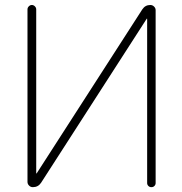

<svg xmlns="http://www.w3.org/2000/svg" viewBox="-20 -775 732 774"><path d="M573.2 -699.2Q573.2 -699.2 572.3 -699.7Q571.3 -700.2 571.3 -699.2L145.5 -38.1Q133.8 -20.5 112.3 -20.5Q103.5 -20.5 97.2 -26.9Q90.8 -33.2 90.8 -42V-737.3Q90.8 -744.1 96.2 -749.5Q101.6 -754.9 108.4 -754.9Q115.2 -754.9 120.6 -749.5Q126 -744.1 126 -737.3V-76.2Q126 -76.2 127 -75.7Q127.9 -75.2 127.9 -76.2L553.7 -737.3Q565.4 -754.9 585.9 -754.9Q594.7 -754.9 601.1 -748.5Q607.4 -742.2 607.4 -734.4V-37.1Q607.4 -30.3 602.5 -25.4Q597.7 -20.5 590.3 -20.5Q583 -20.5 578.1 -25.4Q573.2 -30.3 573.2 -37.1Z"/></svg>

Font: Gen Jyuu Gothic ExtraLight
Style: Regular
Weight: 100
Designer: [Source Han Sans]
Ryoko NISHIZUKA  (kana & ideographs); Paul D. Hunt (Latin, Greek & Cyrillic); Wenlong ZHANG  (bopomofo
Version: Version 1.002.20150607